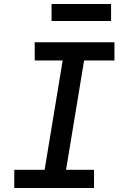

<svg xmlns="http://www.w3.org/2000/svg" viewBox="-20 -948 640 968"><path d="M52 0V-92H205L296 -643H155V-735H557V-643H404L313 -92H454V0ZM540 -842H240V-928H540Z"/></svg>

Font: Iosevka Slab Semibold Extended
Style: Italic
Weight: 600
Width: 7
Italic angle: -9°
Monospace: yes
Designer: Belleve Invis
Foundry: Belleve Invis
Version: Version 11.1.0; ttfautohint (v1.8.3)